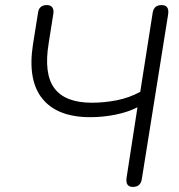

<svg xmlns="http://www.w3.org/2000/svg" viewBox="-20 -731 706 757"><path d="M504 6Q474 6 479 -30L522 -308Q485 -289 435.5 -279Q386 -269 336 -269Q206 -269 147 -342Q88 -415 110 -556L130 -681Q134 -711 165 -711Q180 -711 186.5 -701.5Q193 -692 190 -675L172 -561Q152 -440 194.5 -383Q237 -326 342 -326Q390 -326 439.5 -335.5Q489 -345 533 -369L582 -681Q587 -711 617 -711Q648 -711 643 -675L539 -24Q534 6 504 6Z"/></svg>

Font: Nunito Light
Style: Italic
Weight: 300
Italic angle: -9°
Designer: Vernon Adams
Foundry: Vernon Adams
Version: Version 3.601; ttfautohint (v1.8.2.53-6de2)